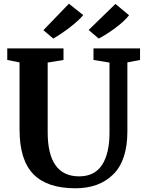

<svg xmlns="http://www.w3.org/2000/svg" viewBox="-20 -1003 783 1031"><path d="M85 -307V-668L19 -681V-743H321V-681L236 -667V-294Q236 -56 405 -56Q488 -56 528 -117.5Q568 -179 568 -290V-667L482 -681V-743H732V-681L664 -668V-298Q664 -142 588.5 -67Q513 8 385 8Q233 8 159 -68Q85 -144 85 -307ZM427 -922Q400 -890 352.5 -854Q305 -818 266 -796L213 -841L350 -983ZM673 -921Q647 -888 599 -852.5Q551 -817 510 -796L456 -842L600 -982Z"/></svg>

Font: Koeln Type Serif
Style: Bold
Weight: 700
Designer: Eben Sorkin
Foundry: Eben Sorkin
Version: Version 2.002